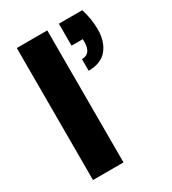

<svg xmlns="http://www.w3.org/2000/svg" viewBox="-181 -836 835 932"><g transform="rotate(-30 237.0 -370.0)"><path d="M429 -740Q439 -709 443.5 -679Q448 -649 448 -622Q448 -555 414 -512.5Q380 -470 309 -470V-535Q361 -535 361 -601V-617H298V-740ZM62 -740H233V0H62Z"/></g></svg>

Font: Poppins
Style: Bold
Weight: 700
Designer: Ninad Kale (Devanagari), Jonny Pinhorn (Latin)
Version: Version 5.002